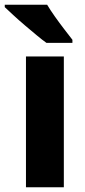

<svg xmlns="http://www.w3.org/2000/svg" viewBox="-42 -786 355 806"><path d="M226 0H67V-549H226ZM156 -766Q169 -744 188.5 -716.5Q208 -689 228 -663Q248 -637 262 -619V-606H153Q136 -618 112 -638Q88 -658 62 -680Q36 -702 14 -722.5Q-8 -743 -22 -756V-766Z"/></svg>

Font: Noto Sans Sinhala SemiCondensed ExtraBold
Style: Regular
Weight: 800
Width: 4
Designer: Jelle Bosma - Monotype Design Team
Foundry: Monotype Imaging Inc.
Version: Version 2.006; ttfautohint (v1.8.4.7-5d5b)